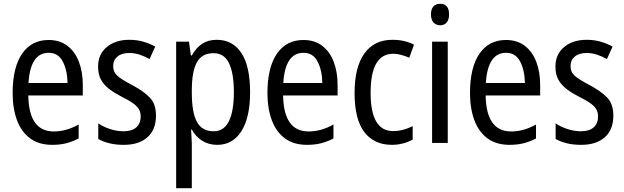

<svg xmlns="http://www.w3.org/2000/svg" viewBox="-20 -758 3308 1018"><path d="M238 -546Q297 -546 337.5 -515Q378 -484 398.5 -430Q419 -376 419 -308V-252H130Q133 -61 265 -61Q332 -61 397 -98V-24Q365 -7 331.5 1.5Q298 10 257 10Q186 10 139.5 -24.5Q93 -59 70 -121Q47 -183 47 -265Q47 -400 97 -473Q147 -546 238 -546ZM238 -478Q141 -478 131 -318H338Q337 -385 313 -431.5Q289 -478 238 -478Z M807 -145Q807 -70 761.5 -30Q716 10 637 10Q593 10 559.5 1.5Q526 -7 501 -21V-104Q525 -87 561.5 -74.5Q598 -62 635 -62Q680 -62 703 -83Q726 -104 726 -141Q726 -172 705 -194Q684 -216 629 -243Q590 -263 561 -284.5Q532 -306 516 -334.5Q500 -363 500 -405Q500 -470 546 -508.5Q592 -547 666 -547Q704 -547 738 -537.5Q772 -528 803 -511L773 -445Q748 -459 721 -468Q694 -477 665 -477Q625 -477 602.5 -458Q580 -439 580 -408Q580 -376 602.5 -356Q625 -336 681 -307Q739 -276 773 -242Q807 -208 807 -145Z M1129 -547Q1213 -547 1259.5 -477.5Q1306 -408 1306 -269Q1306 -135 1260 -62.5Q1214 10 1132 10Q1086 10 1051.5 -12Q1017 -34 997 -71H993Q994 -51 995.5 -30.5Q997 -10 997 6V240H914V-537H982L992 -464H997Q1020 -505 1052 -526Q1084 -547 1129 -547ZM1112 -476Q1052 -476 1025 -429.5Q998 -383 997 -285V-266Q997 -162 1024 -112Q1051 -62 1113 -62Q1167 -62 1193.5 -115Q1220 -168 1220 -269Q1220 -369 1194.5 -422.5Q1169 -476 1112 -476Z M1589 -546Q1648 -546 1688.5 -515Q1729 -484 1749.5 -430Q1770 -376 1770 -308V-252H1481Q1484 -61 1616 -61Q1683 -61 1748 -98V-24Q1716 -7 1682.5 1.5Q1649 10 1608 10Q1537 10 1490.5 -24.5Q1444 -59 1421 -121Q1398 -183 1398 -265Q1398 -400 1448 -473Q1498 -546 1589 -546ZM1589 -478Q1492 -478 1482 -318H1689Q1688 -385 1664 -431.5Q1640 -478 1589 -478Z M2058 10Q1963 10 1911.5 -58Q1860 -126 1860 -265Q1860 -402 1912 -474.5Q1964 -547 2061 -547Q2095 -547 2124 -540Q2153 -533 2175 -521L2150 -452Q2129 -461 2107 -467Q2085 -473 2065 -473Q1945 -473 1945 -266Q1945 -63 2064 -63Q2092 -63 2118 -70Q2144 -77 2168 -89V-18Q2146 -5 2116.5 2.5Q2087 10 2058 10Z M2314 -738Q2361 -738 2361 -681Q2361 -654 2348.5 -639Q2336 -624 2314 -624Q2292 -624 2278.5 -639Q2265 -654 2265 -681Q2265 -710 2278 -724Q2291 -738 2314 -738ZM2354 -537V0H2271V-537Z M2663 -546Q2722 -546 2762.5 -515Q2803 -484 2823.5 -430Q2844 -376 2844 -308V-252H2555Q2558 -61 2690 -61Q2757 -61 2822 -98V-24Q2790 -7 2756.5 1.5Q2723 10 2682 10Q2611 10 2564.5 -24.5Q2518 -59 2495 -121Q2472 -183 2472 -265Q2472 -400 2522 -473Q2572 -546 2663 -546ZM2663 -478Q2566 -478 2556 -318H2763Q2762 -385 2738 -431.5Q2714 -478 2663 -478Z M3232 -145Q3232 -70 3186.5 -30Q3141 10 3062 10Q3018 10 2984.5 1.5Q2951 -7 2926 -21V-104Q2950 -87 2986.5 -74.5Q3023 -62 3060 -62Q3105 -62 3128 -83Q3151 -104 3151 -141Q3151 -172 3130 -194Q3109 -216 3054 -243Q3015 -263 2986 -284.5Q2957 -306 2941 -334.5Q2925 -363 2925 -405Q2925 -470 2971 -508.5Q3017 -547 3091 -547Q3129 -547 3163 -537.5Q3197 -528 3228 -511L3198 -445Q3173 -459 3146 -468Q3119 -477 3090 -477Q3050 -477 3027.5 -458Q3005 -439 3005 -408Q3005 -376 3027.5 -356Q3050 -336 3106 -307Q3164 -276 3198 -242Q3232 -208 3232 -145Z"/></svg>

Font: Noto Sans Malayalam Condensed
Style: Regular
Weight: 400
Width: 3
Designer: Jelle Bosma - Monotype Design Team
Foundry: Monotype Imaging Inc.
Version: Version 2.104; ttfautohint (v1.8.4.7-5d5b)